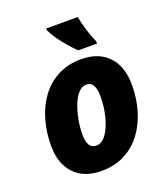

<svg xmlns="http://www.w3.org/2000/svg" viewBox="-141 -866 852 975"><g transform="rotate(-20 285.0 -378.0)"><path d="M240 10Q147 10 94.5 -45Q42 -100 42 -198Q42 -270 60.5 -335Q79 -400 116 -450.5Q153 -501 208 -530Q263 -559 335 -559Q429 -559 481.5 -503.5Q534 -448 534 -348Q534 -278 515.5 -213.5Q497 -149 460 -98.5Q423 -48 368 -19Q313 10 240 10ZM259 -120Q290 -120 313.5 -153.5Q337 -187 350.5 -239.5Q364 -292 364 -349Q364 -386 352.5 -407.5Q341 -429 316 -429Q292 -429 272.5 -407.5Q253 -386 239.5 -351Q226 -316 218.5 -275.5Q211 -235 211 -197Q211 -120 259 -120ZM337 -606Q317 -626 294.5 -652Q272 -678 253 -705Q234 -732 223 -756V-766H393Q399 -733 410.5 -694.5Q422 -656 439 -618V-606Z"/></g></svg>

Font: Noto Sans Disp ExtBd
Style: Italic
Weight: 800
Italic angle: -12°
Designer: Monotype Design Team
Foundry: Monotype Imaging Inc.
Version: Version 2.000;GOOG;noto-source:20170915:90ef993387c0